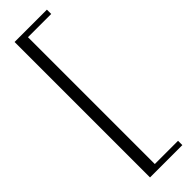

<svg xmlns="http://www.w3.org/2000/svg" viewBox="-297 -751 882 882"><g transform="rotate(-45 144.0 -310.0)"><path d="M55 130V-750H265V-722H114V102H265V130Z"/></g></svg>

Font: Roboto Serif 120pt Expanded Light
Style: Regular
Weight: 300
Width: 7
Designer: Greg Gazdowicz
Foundry: Commercial Type
Version: Version 1.008